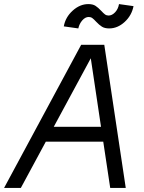

<svg xmlns="http://www.w3.org/2000/svg" viewBox="-49 -919 704 939"><path d="M461 -700 566 0H490L456 -226H175L53 0H-29L348 -700ZM395 -634 214 -299H445ZM383 -899Q405 -899 418 -890.5Q431 -882 446 -866Q457 -854 464.5 -848.5Q472 -843 482 -843Q499 -843 514 -859Q529 -875 533 -899L604 -889Q595 -843 560.5 -811.5Q526 -780 485 -780Q463 -780 449.5 -788.5Q436 -797 421 -813Q410 -825 402.5 -830.5Q395 -836 385 -836Q368 -836 353.5 -819.5Q339 -803 334 -780L263 -790Q271 -835 306.5 -867Q342 -899 383 -899Z"/></svg>

Font: MedMera Sans
Style: Italic
Weight: 400
Italic angle: -11°
Designer: Kasper Nordkvist
Foundry: UNCUT.wtf
Version: Version 1.300